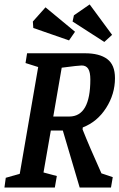

<svg xmlns="http://www.w3.org/2000/svg" viewBox="-22 -845 538 865"><path d="M435 -64 486 -47 478 0H337L261 -257H207L174 -68L234 -52L225 0H-2L4 -44L67 -62L150 -543L93 -561L100 -605H361Q426 -605 461 -579Q496 -553 496 -493Q496 -421 456 -358.5Q416 -296 351 -271L350 -262Q380 -186 435 -64ZM218 -320H290Q385 -320 385 -487Q385 -520 375.5 -535Q366 -550 346 -550Q332 -550 256 -540ZM305 -748 311 -776 382 -825 483 -688 448 -656ZM128 -719 126 -748 183 -812 316 -702 289 -663Z"/></svg>

Font: Grenze Medium
Style: Italic
Weight: 500
Italic angle: -10°
Designer: Renata Polastri
Foundry: Omnibus-Type
Version: Version 1.002; ttfautohint (v1.8)